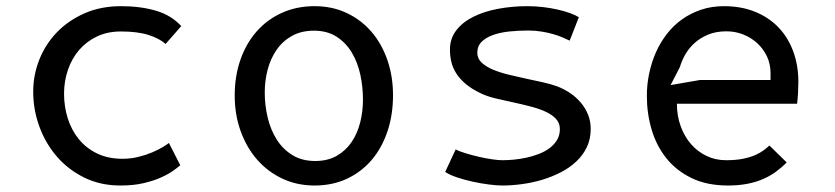

<svg xmlns="http://www.w3.org/2000/svg" viewBox="-20 -578 2640 607"><path d="M503.5 -439Q484 -456.5 449.5 -467.5Q415 -478.5 362 -478.5Q320 -478.5 286.8 -462.8Q253.5 -447 230.2 -420Q207 -393 194.8 -357.2Q182.5 -321.5 182.5 -282Q182.5 -241 194.2 -203.8Q206 -166.5 229.2 -138Q252.5 -109.5 287 -92.8Q321.5 -76 367.5 -76Q393.5 -76 417.5 -82Q441.5 -88 461 -96.2Q480.5 -104.5 494.2 -112.8Q508 -121 514 -126L550 -55.5Q542.5 -49 527.5 -38.2Q512.5 -27.5 489.2 -17Q466 -6.5 434.2 1Q402.5 8.5 360.5 8.5Q298 8.5 247.2 -16.2Q196.5 -41 160.5 -82.2Q124.5 -123.5 104.8 -177Q85 -230.5 85 -288.5Q85 -340.5 104.2 -389.2Q123.5 -438 159.5 -475.5Q195.5 -513 247 -535.8Q298.5 -558.5 363 -558.5Q424 -558.5 472.8 -544.2Q521.5 -530 553 -495.5Z M974.5 8.5Q919 8.5 872.8 -13.2Q826.5 -35 793 -73.2Q759.5 -111.5 740.8 -163.5Q722 -215.5 722 -276.5Q722 -337 740 -388.8Q758 -440.5 791 -478.2Q824 -516 870.8 -537.2Q917.5 -558.5 974.5 -558.5Q1030 -558.5 1075.5 -537.2Q1121 -516 1153.8 -478.2Q1186.5 -440.5 1204.5 -388.8Q1222.5 -337 1222.5 -276.5Q1222.5 -215.5 1205.2 -163.5Q1188 -111.5 1155.8 -73.2Q1123.5 -35 1077.5 -13.2Q1031.5 8.5 974.5 8.5ZM1127.5 -263Q1127.5 -303.5 1119 -342.5Q1110.5 -381.5 1092 -412.2Q1073.5 -443 1044 -462Q1014.5 -481 972.5 -481Q932.5 -481 903 -464.5Q873.5 -448 854.5 -420.5Q835.5 -393 826.2 -358Q817 -323 817 -286Q817 -245.5 826.2 -206.5Q835.5 -167.5 854.8 -137Q874 -106.5 904.2 -87.8Q934.5 -69 976.5 -69Q1016 -69 1044.8 -85.5Q1073.5 -102 1091.8 -129.2Q1110 -156.5 1118.8 -191.2Q1127.5 -226 1127.5 -263Z M1781 -449.5Q1771.5 -454 1758.2 -459.8Q1745 -465.5 1728.5 -470.2Q1712 -475 1692.2 -478.2Q1672.5 -481.5 1650 -481.5Q1619.5 -481.5 1590.5 -478.5Q1561.5 -475.5 1539 -467.5Q1516.5 -459.5 1502.8 -446Q1489 -432.5 1489 -411Q1489 -393 1502.5 -380.2Q1516 -367.5 1537.8 -358.2Q1559.5 -349 1587 -342.2Q1614.5 -335.5 1642.5 -329.5Q1670.5 -323.5 1696.5 -317.8Q1722.5 -312 1741.5 -305Q1763.5 -296.5 1782.8 -283.5Q1802 -270.5 1816.5 -253.2Q1831 -236 1839.2 -215.2Q1847.5 -194.5 1847.5 -170.5Q1847.5 -138 1835 -112.2Q1822.5 -86.5 1801.2 -66.8Q1780 -47 1752 -32.8Q1724 -18.5 1692.8 -9.2Q1661.5 0 1629.2 4.2Q1597 8.5 1567.5 8.5Q1550.5 8.5 1525.2 5.2Q1500 2 1473.8 -3.8Q1447.5 -9.5 1424 -17.5Q1400.5 -25.5 1387.5 -34.5L1420.5 -105.5Q1432.5 -99.5 1452 -93.5Q1471.5 -87.5 1493 -82.5Q1514.5 -77.5 1534.8 -74.5Q1555 -71.5 1568.5 -71.5Q1584 -71.5 1603.2 -73.2Q1622.5 -75 1642.8 -79.2Q1663 -83.5 1682.2 -90.8Q1701.5 -98 1716.5 -109Q1731.5 -120 1740.8 -135Q1750 -150 1750 -170Q1750 -189.5 1737 -203Q1724 -216.5 1702.5 -226Q1681 -235.5 1654.2 -242.2Q1627.5 -249 1599.5 -255Q1571.5 -261 1545.5 -267.2Q1519.5 -273.5 1500 -283Q1471.5 -296.5 1452.8 -312.2Q1434 -328 1422.8 -345.5Q1411.5 -363 1407 -382Q1402.5 -401 1402.5 -421Q1402.5 -456.5 1422.8 -482.5Q1443 -508.5 1477 -525.2Q1511 -542 1555 -550.2Q1599 -558.5 1647 -558.5Q1673 -558.5 1697.8 -555.5Q1722.5 -552.5 1744.2 -547.5Q1766 -542.5 1783 -536.2Q1800 -530 1810 -523.5Z M2467 -64.5Q2451.5 -48.5 2433 -35Q2414.5 -21.5 2392 -11.8Q2369.5 -2 2342.2 3.2Q2315 8.5 2281.5 8.5Q2215 8.5 2166.5 -15Q2118 -38.5 2086.5 -78Q2055 -117.5 2040 -168.5Q2025 -219.5 2025 -275Q2025 -310.5 2032.2 -345.2Q2039.5 -380 2053.2 -411.5Q2067 -443 2087.8 -470Q2108.5 -497 2135.8 -516.5Q2163 -536 2196.2 -547.2Q2229.5 -558.5 2269 -558.5Q2323 -558.5 2366.5 -541Q2410 -523.5 2440.5 -492Q2471 -460.5 2487.5 -416.2Q2504 -372 2504 -319Q2504 -303.5 2503 -285Q2502 -266.5 2500 -250H2120Q2120 -211.5 2132 -178.8Q2144 -146 2164.8 -122.2Q2185.5 -98.5 2213.8 -85Q2242 -71.5 2275 -71.5Q2307 -71.5 2329.8 -76.2Q2352.5 -81 2368.2 -88Q2384 -95 2394.5 -103Q2405 -111 2412.5 -118ZM2416 -325V-347Q2416 -375.5 2404.8 -399.5Q2393.5 -423.5 2374.2 -441.2Q2355 -459 2329.8 -469Q2304.5 -479 2276.5 -479Q2243 -479 2217.8 -468.2Q2192.5 -457.5 2174.5 -440.8Q2156.5 -424 2145.5 -404Q2134.5 -384 2129.5 -366L2100 -309L2192.5 -325Z"/></svg>

Font: B612 Mono
Style: Regular
Weight: 400
Version: Version 1.005